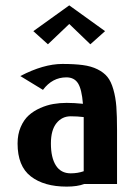

<svg xmlns="http://www.w3.org/2000/svg" viewBox="-20 -690 516 720"><path d="M45.9 0ZM374 -573.2 318.8 -523.9 239.7 -600.1 159.7 -523.9 105 -573.2 239.7 -669.9ZM56.2 -404.8Q143.1 -450.2 213.9 -450.2Q259.3 -450.2 290.5 -446Q321.8 -441.9 345.5 -430.2Q369.1 -418.5 382.8 -401.6Q396.5 -384.8 405 -355Q413.6 -325.2 416.3 -290.3Q418.9 -255.4 418.9 -202.1V0H295.9Q270 9.8 230 9.8Q145 9.8 95.5 -28.6Q45.9 -66.9 45.9 -151.9Q45.9 -186.5 57.6 -213.6Q69.3 -240.7 87.6 -257.3Q106 -273.9 130.9 -284.9Q155.8 -295.9 179.9 -300Q204.1 -304.2 230 -304.2Q257.8 -304.2 291 -300.8Q286.6 -355.5 272.5 -377.7Q258.3 -399.9 229 -399.9Q176.3 -399.9 141.1 -353ZM293.9 -47.9V-224.1V-251Q270 -253.9 245.1 -253.9Q212.4 -253.9 191.7 -228Q170.9 -202.1 170.9 -151.9Q170.9 -98.6 189.7 -69.3Q208.5 -40 245.1 -40Q271.5 -40 293.9 -47.9Z"/></svg>

Font: Pfennig
Style: Bold
Weight: 700
Version: Version 20120410 ; ttfautohint (v0.8)